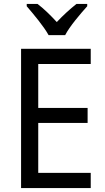

<svg xmlns="http://www.w3.org/2000/svg" viewBox="-20 -964 540 984"><path d="M229 -784H314C337 -829 392 -893 427 -932V-944H372C337 -916 306 -888 271 -851C239 -886 203 -921 172 -944H117V-932C153 -890 205 -828 229 -784ZM445 0V-78H176V-334H429V-411H176V-636H445V-714H88V0Z"/></svg>

Font: Noto Sans Ethiopic SemiCondensed
Style: Regular
Weight: 400
Width: 4
Designer: Monotype Design Team
Foundry: Monotype Imaging Inc.
Version: Version 2.102